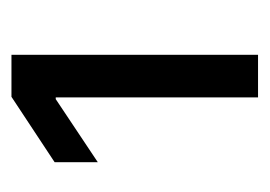

<svg xmlns="http://www.w3.org/2000/svg" viewBox="-87 -730 464 330"><g transform="rotate(-90 145.0 -565.0)"><path d="M142.6 -701.2H139.6L31.2 -628.9V-703.1L143.6 -777.3H215.8V-353.5H142.6Z"/></g></svg>

Font: Pretendard GOV Variable
Style: Regular
Weight: 400
Designer: Base glyphs from Inter by Rasmus Andersson; Hangul glyphs from Noto Sans CJK(Source Han Sans) by Jang Soo-young and Kang
Foundry: Kil Hyung-jin
Version: Version 1.307;Glyphs 3.2 (3192)